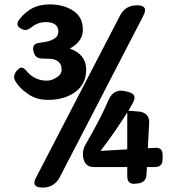

<svg xmlns="http://www.w3.org/2000/svg" viewBox="-20 -827 781 869"><path d="M556 -71H405Q367 -71 358 -108Q349 -143 369 -176Q398 -226 424 -275.5Q450 -325 472 -376Q495 -427 548 -414L560 -411Q603 -400 582 -363Q577 -354 572 -344.5Q567 -335 561 -326L610 -322Q658 -316 655 -268L649 -156L683 -158Q716 -160 716 -126V-107Q716 -71 681 -71H645L643 -37Q642 -3 607 3L596 4Q556 11 556 -30ZM173 22Q118 22 144 -25L523 -756Q547 -803 600 -803Q653 -803 629 -756L251 -26Q226 22 173 22ZM197 -375Q138 -375 97 -409Q69 -429 51 -457Q42 -471 44.5 -484.5Q47 -498 59 -510Q70 -522 79 -521Q88 -520 99 -507Q135 -462 192 -462Q215 -462 237 -477Q259 -490 259 -513Q259 -536 243 -549Q227 -561 203 -561L171 -562Q139 -562 132 -593L131 -596Q124 -629 157 -633Q180 -636 193 -639Q214 -644 229 -654Q244 -665 244 -684Q244 -726 189 -727Q151 -727 123 -704Q112 -695 101.5 -692Q91 -689 78 -696Q49 -709 64 -734Q73 -747 84 -758Q95 -769 109 -779Q147 -807 206 -807Q268 -807 312 -778Q355 -750 355 -692Q355 -639 296 -607Q370 -581 370 -511Q370 -447 321 -411Q272 -375 197 -375ZM435 -144 556 -151V-318Q499 -227 435 -144Z"/></svg>

Font: MaokenZhuyuanTi
Style: Regular
Weight: 400
Designer: Fontworks Inc & LongZhuTi team: ZERO子、时光羊、荆南、频凡、刘鹏、Little White Dog、帆影Magmeta、奈白不弍、白日月球、ChaoTawei、雨三（排名不分先后）
Version: Version 1.000; 20230222